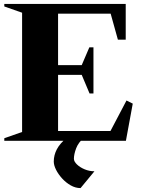

<svg xmlns="http://www.w3.org/2000/svg" viewBox="-20 -720 729 982"><path d="M2 0V-13L93 -45V-655L2 -687V-700H623V-517H583L546 -650H277V-387H398L437 -478H458V-242H438L398 -337H277V-50H545L627 -206L659 -190L624 0ZM392 242Q366 242 341.5 228Q317 214 297.5 192.5Q278 171 266.5 148Q255 125 255 106Q255 74 270.5 44Q286 14 323 -17H411Q381 8 369.5 38.5Q358 69 358 92Q358 106 373.5 121Q389 136 413 146Q437 156 463 156Z"/></svg>

Font: Wittgenstein Black
Style: Regular
Weight: 900
Designer: Jörg Drees
Foundry: Jörg Drees
Version: Version 1.303; ttfautohint (v1.8.4.7-5d5b)